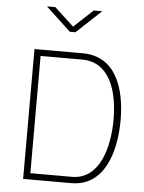

<svg xmlns="http://www.w3.org/2000/svg" viewBox="-61 -982 775 1031"><g transform="rotate(5 326.5 -467.0)"><path d="M363 0C539 0 597 -184 597 -360C597 -536 539 -700 363 -700H103V0ZM559 -360C559 -210 513 -34 363 -34H139V-666H363C513 -666 559 -510 559 -360ZM448 -934H402L299 -838L195 -934H150L284 -809H314Z"/></g></svg>

Font: TitilliumText22L
Style: 1 wt
Weight: 100
Designer: Campivisivi
Foundry: Campivisivi
Version: 1.000